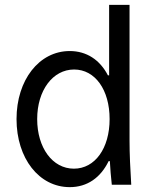

<svg xmlns="http://www.w3.org/2000/svg" viewBox="-20 -760 640 790"><path d="M440 0H520C516 -63 513 -129 513 -180V-740H429V-450H424C391 -514 336 -550 267 -550C141 -550 48 -431 48 -270C48 -108 141 10 267 10C339 10 394 -29 427 -97H432C434 -65 436 -33 440 0ZM284 -66C196 -66 133 -152 133 -270C133 -388 197 -474 285 -474C371 -474 431 -391 431 -270C431 -150 371 -66 284 -66Z"/></svg>

Font: CommitMonoNiceRocks
Style: Regular
Weight: 400
Monospace: yes
Designer: Eigil Nikolajsen
Foundry: Eigil Nikolajsen
Version: Version 1.143